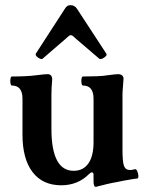

<svg xmlns="http://www.w3.org/2000/svg" viewBox="-20 -706 566 743"><path d="M350 17Q342 17 342 -5V-28Q342 -39 336 -39Q331 -39 324 -32Q281 11 217 11Q145 11 106 -40Q67 -91 67 -185V-324Q67 -375 26 -375Q22 -375 20.5 -384Q19 -393 20.5 -401.5Q22 -410 26 -410Q84 -410 122 -415Q139 -417 147.5 -418Q156 -419 164 -419Q182 -419 182 -398Q179 -367 179 -338V-208Q179 -45 265 -45Q302 -45 322 -73.5Q342 -102 342 -156V-324Q342 -375 301 -375Q297 -375 295.5 -384Q294 -393 295.5 -401.5Q297 -410 301 -410Q328 -410 354.5 -411Q381 -412 398 -415Q415 -417 422.5 -418Q430 -419 438 -419Q446 -419 452 -414.5Q458 -410 458 -401Q457 -383 455.5 -367Q454 -351 454 -338V-125Q454 -79 460 -63.5Q466 -48 484 -48Q491 -48 501 -51Q507 -53 511 -44Q515 -35 515.5 -25.5Q516 -16 511 -15Q506 -15 491 -12.5Q476 -10 459.5 -7Q443 -4 430 -1Q412 2 395.5 6Q379 10 359 15Q353 17 350 17ZM145 -479Q142 -476 134.5 -479Q127 -482 121.5 -488Q116 -494 119 -499L231 -672Q240 -687 253 -686Q269 -686 278 -672L391 -499Q395 -494 389 -488Q383 -482 375.5 -479Q368 -476 364 -479L275 -555Q268 -561 263.5 -565.5Q259 -570 254 -570Q250 -570 245.5 -566Q241 -562 233 -555Z"/></svg>

Font: Junicode
Style: Bold
Weight: 700
Designer: Peter S. Baker
Version: Version 2.100; ttfautohint (v1.8.4)